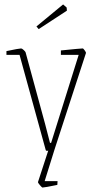

<svg xmlns="http://www.w3.org/2000/svg" viewBox="-20 -668 437 864"><path d="M151 151 197 10 190 11 186 8 68 -421H9V-438Q66 -450 75 -450Q79 -450 86.5 -443Q94 -436 95 -433L183 -110L205 -25H210L334 -421H254V-441Q343 -450 352 -450Q355 -450 361 -441.5Q367 -433 367 -430L225 6L181 147H239L238 164Q180 176 171 176Q169 176 159.5 165Q150 154 151 151ZM144 -549 264 -648 280 -634 281 -620 154 -537Z"/></svg>

Font: Grenze Thin
Style: Regular
Weight: 250
Designer: Renata Polastri
Foundry: Omnibus-Type
Version: Version 1.002; ttfautohint (v1.8)